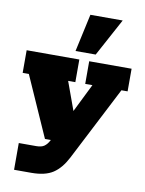

<svg xmlns="http://www.w3.org/2000/svg" viewBox="-88 -685 696 919"><g transform="rotate(10 260.0 -226.0)"><path d="M129 171H45V41H130Q155 41 168.5 31.5Q182 22 192 3L219 -50L245 0H165L35 -293H5V-403H261V-293H226L290 -117H257L344 -293H309V-403H515V-293H485L300 67Q272 121 234 146Q196 171 129 171ZM236 -440 276 -623H433L334 -440Z"/></g></svg>

Font: Rokkitt Black
Style: Regular
Weight: 900
Designer: Vernon Adams
Foundry: Vernon Adams
Version: Version 3.103